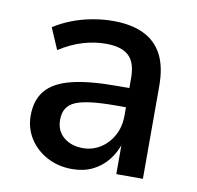

<svg xmlns="http://www.w3.org/2000/svg" viewBox="-63 -566 656 640"><g transform="rotate(10 264.5 -246.0)"><path d="M220 9Q173 9 135 -11.5Q97 -32 75.5 -66.5Q54 -101 54 -143Q54 -196 81.5 -228.5Q109 -261 167.5 -275.5Q226 -290 320 -290H376V-225H327Q279 -225 245.5 -221Q212 -217 192 -208.5Q172 -200 162.5 -184.5Q153 -169 153 -146Q153 -109 178.5 -87.5Q204 -66 244 -66Q276 -66 303 -83Q330 -100 346 -129.5Q362 -159 362 -197V-324Q362 -376 337.5 -399Q313 -422 260 -422Q222 -422 183 -410.5Q144 -399 103 -373L72 -445Q100 -463 132.5 -475.5Q165 -488 200.5 -494.5Q236 -501 271 -501Q332 -501 374 -481Q416 -461 437.5 -420Q459 -379 459 -314V0H369V-106H372Q361 -72 340 -46Q319 -20 289 -5.5Q259 9 220 9Z"/></g></svg>

Font: Nunito Sans 10pt SemiCondensed SemiBold
Style: Regular
Weight: 600
Width: 4
Designer: Vernon Adams
Foundry: Vernon Adams
Version: Version 3.101;gftools[0.9.27]